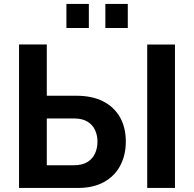

<svg xmlns="http://www.w3.org/2000/svg" viewBox="-20 -930 960 950"><path d="M74.2 0V-710H211.5V-456.3H357.2Q436.1 -456.3 490.6 -428.4Q545 -400.4 573.8 -349.6Q602.5 -298.7 602.5 -229.6Q602.5 -162.2 574.7 -110.1Q546.9 -58 493.9 -29Q440.9 0 365 0ZM211.5 -112.4H345.8Q386.6 -112.4 412.4 -128.2Q438.2 -144 450.2 -170.7Q462.3 -197.4 462.3 -229.6Q462.3 -259.5 450.8 -285.5Q439.4 -311.5 413.6 -327.7Q387.8 -343.9 345.2 -343.9H211.5ZM708.4 0V-709.5H845.7V0ZM308.6 -791.4V-910.5H419.6V-791.4ZM501.3 -791.4V-910.5H612.3V-791.4Z"/></svg>

Font: Raleway Thin
Style: Regular
Weight: 100
Designer: Matt McInerney, Pablo Impallari, Rodrigo Fuenzalida
Foundry: Matt McInerney, Pablo Impallari, Rodrigo Fuenzalida
Version: Version 4.026